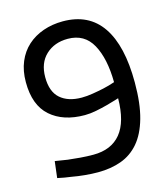

<svg xmlns="http://www.w3.org/2000/svg" viewBox="-104 -752 737 845"><g transform="rotate(-15 265.0 -330.0)"><path d="M67 -86Q95 -81 124 -77Q149 -74 179.5 -71.5Q210 -69 239 -69Q321 -69 364 -121.5Q407 -174 408 -281Q408 -281 392 -276Q376 -271 352 -264.5Q328 -258 300 -252.5Q272 -247 248 -247Q150 -247 92 -298Q34 -349 34 -454Q34 -506 51 -546.5Q68 -587 98.5 -614.5Q129 -642 170.5 -656.5Q212 -671 260 -671Q378 -671 437.5 -584Q497 -497 497 -329Q497 -233 478.5 -167.5Q460 -102 426 -62.5Q392 -23 344.5 -6Q297 11 239 11Q211 11 179.5 8Q148 5 121 0Q89 -4 58 -11ZM255 -325Q278 -325 305.5 -329.5Q333 -334 356 -339Q383 -345 409 -354Q408 -462 372.5 -526.5Q337 -591 261 -591Q200 -591 161 -554.5Q122 -518 122 -453Q122 -387 157.5 -356Q193 -325 255 -325Z"/></g></svg>

Font: Panefresco 500wt
Style: Regular
Weight: 700
Foundry: Campivisivi & Chank Co
Version: Version 1.001